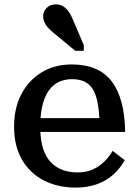

<svg xmlns="http://www.w3.org/2000/svg" viewBox="-20 -841 630 873"><path d="M163 -264Q163 -208 175 -168.5Q187 -129 210 -104.5Q233 -80 264 -68.5Q295 -57 333 -57Q373 -57 403 -71Q433 -85 455 -107Q477 -129 492 -155L547 -113Q527 -76 495.5 -47.5Q464 -19 421 -3.5Q378 12 324 12Q243 12 179.5 -20.5Q116 -53 80 -115Q44 -177 44 -265Q44 -350 77.5 -413.5Q111 -477 170 -512.5Q229 -548 306 -548Q367 -548 412.5 -529Q458 -510 487.5 -471.5Q517 -433 532.5 -375.5Q548 -318 549 -241H135V-304H458L433 -280Q431 -336 423.5 -375Q416 -414 401 -437Q386 -460 363 -470.5Q340 -481 307 -481Q274 -481 247.5 -468.5Q221 -456 202 -429.5Q183 -403 173 -362Q163 -321 163 -264ZM310 -755 361 -636V-610H322L222 -693Q208 -704 197.5 -716Q187 -728 181.5 -741Q176 -754 176 -767Q176 -789 192 -805Q208 -821 233 -821Q252 -821 266 -813Q280 -805 291 -790Q302 -775 310 -755Z"/></svg>

Font: Roboto Serif Medium
Style: Regular
Weight: 500
Designer: Greg Gazdowicz
Foundry: Commercial Type
Version: Version 1.008